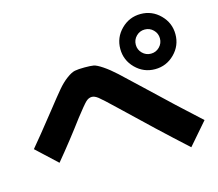

<svg xmlns="http://www.w3.org/2000/svg" viewBox="-110 -960 1221 1076"><g transform="rotate(-15 500.0 -422.5)"><path d="M839.5 -709.5Q819 -730 790 -730Q761 -730 740.5 -709.5Q720 -689 720 -660Q720 -631 740.5 -610.5Q761 -590 790 -590Q819 -590 839.5 -610.5Q860 -631 860 -660Q860 -689 839.5 -709.5ZM136 -132 17 -243Q63 -297 166 -427Q221 -497 248.5 -529.5Q276 -562 304.5 -583Q333 -604 353 -608Q373 -612 410 -612Q444 -612 461.5 -609Q479 -606 512.5 -583.5Q546 -561 583 -527Q620 -493 700 -417Q856 -268 983 -153L872 -25Q705 -177 533 -343Q462 -411 442 -426.5Q422 -442 406 -442Q387 -442 370.5 -426Q354 -410 305 -347Q224 -238 136 -132ZM903 -773Q950 -726 950 -660Q950 -594 903 -547Q856 -500 790 -500Q724 -500 677 -547Q630 -594 630 -660Q630 -726 677 -773Q724 -820 790 -820Q856 -820 903 -773Z"/></g></svg>

Font: M PLUS 1p ExtraBold
Style: Regular
Weight: 800
Version: Version 1.062